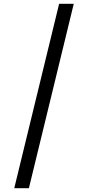

<svg xmlns="http://www.w3.org/2000/svg" viewBox="-20 -820 463 1010"><path d="M291 -800H368L132 170H55Z"/></svg>

Font: Bentinck
Style: Regular
Weight: 400
Designer: Jörg Drees
Foundry: Jörg Drees
Version: Version 1.000; ttfautohint (v1.8.4.7-5d5b)